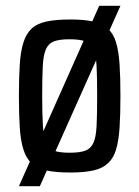

<svg xmlns="http://www.w3.org/2000/svg" viewBox="-20 -585 478 660"><path d="M45 55 321 -565H394L117 55ZM222 8Q172 8 139.5 1Q107 -6 88.5 -23.5Q70 -41 60.5 -71Q51 -101 48 -146Q45 -191 45 -255Q45 -319 48 -364Q51 -409 60.5 -439Q70 -469 88.5 -486.5Q107 -504 139.5 -511Q172 -518 222 -518Q269 -518 300.5 -511Q332 -504 351 -486.5Q370 -469 379 -439Q388 -409 391 -364Q394 -319 394 -255Q394 -191 391 -146Q388 -101 379 -71Q370 -41 351 -23.5Q332 -6 300.5 1Q269 8 222 8ZM219 -60Q254 -60 273 -67Q292 -74 301 -93.5Q310 -113 312 -152Q314 -191 314 -255Q314 -319 312 -357.5Q310 -396 301 -416Q292 -436 273 -443Q254 -450 219 -450Q185 -450 166 -443Q147 -436 138 -416Q129 -396 127 -357Q125 -318 125 -255Q125 -191 127.5 -152Q130 -113 138 -93.5Q146 -74 165.5 -67Q185 -60 219 -60Z"/></svg>

Font: Saira Condensed Medium
Style: Regular
Weight: 500
Width: 3
Designer: Hector Gatti with collaboration of the Omnibus-Type team
Foundry: Omnibus-Type
Version: Version 1.101